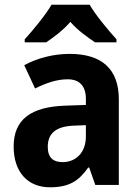

<svg xmlns="http://www.w3.org/2000/svg" viewBox="-20 -786 594 816"><path d="M361 -766H199C175 -724 120 -657 85 -619V-606H176C206 -626 247 -656 279 -693C311 -656 353 -627 384 -606H475V-619C438 -660 387 -721 361 -766ZM276 -557C207 -557 138 -539 83 -509L129 -410C178 -434 222 -449 268 -449C317 -449 345 -421 345 -366V-340L258 -337C112 -332 38 -279 38 -163C38 -56 97 10 192 10C273 10 314 -16 355 -74H359L385 0H485V-364C485 -494 411 -557 276 -557ZM294 -252 345 -254V-206C345 -137 302 -97 246 -97C207 -97 183 -115 183 -162C183 -215 213 -249 294 -252Z"/></svg>

Font: Noto Sans Malayalam SemiCondensed
Style: Bold
Weight: 700
Width: 4
Designer: Jelle Bosma - Monotype Design Team
Foundry: Monotype Imaging Inc.
Version: Version 2.104